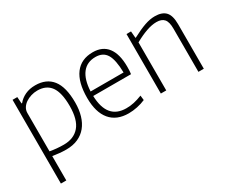

<svg xmlns="http://www.w3.org/2000/svg" viewBox="-114 -919 1804 1509"><g transform="rotate(-30 787.5 -165.0)"><path d="M77 -540H120L124 -480H129Q156 -513 196 -531.5Q236 -550 287 -550Q388 -550 440.5 -483Q493 -416 493 -276Q493 -211 477.5 -158.5Q462 -106 431.5 -68.5Q401 -31 355 -10.5Q309 10 248 10Q215 10 183.5 6.5Q152 3 126 -1V220H77ZM250 -33Q342 -33 392 -91.5Q442 -150 442 -274Q442 -395 402 -450.5Q362 -506 281 -506Q252 -506 224 -497.5Q196 -489 174 -474Q152 -459 139 -438Q126 -417 126 -392V-44Q154 -39 186 -36Q218 -33 250 -33Z M816 9Q707 9 649.5 -60Q592 -129 592 -259Q592 -401 647.5 -475Q703 -549 809 -549Q897 -549 942.5 -489.5Q988 -430 988 -315Q988 -272 984 -249H641Q647 -35 820 -35Q855 -35 889.5 -42.5Q924 -50 964 -66L969 -23Q935 -8 894.5 0.5Q854 9 816 9ZM809 -506Q731 -506 688.5 -451Q646 -396 641 -290H940Q938 -405 907.5 -455.5Q877 -506 809 -506Z M1111 -540H1152L1157 -479H1161Q1231 -516 1280 -533Q1329 -550 1372 -550Q1438 -550 1469.5 -516.5Q1501 -483 1501 -405V0H1452V-392Q1452 -453 1430 -478.5Q1408 -504 1361 -504Q1319 -504 1268 -486Q1217 -468 1160 -436V0H1111Z"/></g></svg>

Font: Encode Sans Narrow
Style: ExtraLight
Weight: 200
Designer: Pablo Impallari, Andres Torresi
Foundry: Pablo Impallari, Andres Torresi
Version: Version 1.000; ttfautohint (v1.00) -l 8 -r 50 -G 200 -x 14 -